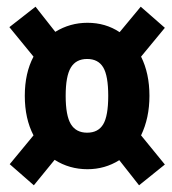

<svg xmlns="http://www.w3.org/2000/svg" viewBox="-20 -628 512 573"><path d="M401 -224 472 -137 395 -75 336 -150Q293 -123 241 -123Q187 -123 143 -151L81 -75L9 -138L80 -224Q54 -274 54 -342Q54 -410 80 -459L8 -547L86 -608L145 -533Q189 -560 241 -560Q295 -560 337 -532L400 -608L472 -545L401 -459Q426 -409 426 -342Q426 -276 401 -224ZM303 -342Q303 -402 288 -427Q273 -452 240 -452Q207 -452 191.5 -426.5Q176 -401 176 -342Q176 -283 191.5 -257.5Q207 -232 240 -232Q273 -232 288 -257Q303 -282 303 -342Z"/></svg>

Font: Fira Sans Extra Condensed ExtraBold
Style: Italic
Weight: 800
Width: 3
Italic angle: -8°
Designer: Carrois Corporate & Edenspiekermann AG
Foundry: Carrois Corporate GbR & Edenspiekermann AG
Version: Version 4.203